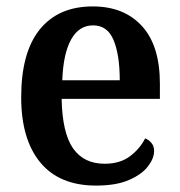

<svg xmlns="http://www.w3.org/2000/svg" viewBox="-20 -568 560 598"><path d="M279 10Q165 10 105.5 -62Q46 -134 46 -265Q46 -405 104 -476.5Q162 -548 269 -548Q366 -548 422 -487Q478 -426 478 -307V-260H172Q174 -154 207.5 -106Q241 -58 306 -58Q354 -58 385 -81.5Q416 -105 432 -137Q443 -133 451.5 -123Q460 -113 460 -98Q460 -75 441 -50Q422 -25 382 -7.5Q342 10 279 10ZM353 -318Q353 -396 334 -442.5Q315 -489 270 -489Q226 -489 201.5 -445Q177 -401 174 -318Z"/></svg>

Font: Noto Serif Georgian SemiCondensed SemiBold
Style: Regular
Weight: 600
Width: 4
Designer: Monotype Design Team, Akaki Razmadze
Foundry: Google LLC
Version: Version 2.003; ttfautohint (v1.8.4.7-5d5b)